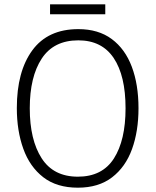

<svg xmlns="http://www.w3.org/2000/svg" viewBox="-20 -860 721 890"><path d="M622 -358Q622 -252 592 -169Q562 -86 499.5 -38Q437 10 341 10Q243 10 180.5 -38.5Q118 -87 88 -170.5Q58 -254 58 -359Q58 -529 130 -627Q202 -725 343 -725Q436 -725 498 -679Q560 -633 591 -550.5Q622 -468 622 -358ZM118 -358Q118 -212 173 -126.5Q228 -41 341 -41Q454 -41 508 -125.5Q562 -210 562 -358Q562 -509 507 -591Q452 -673 343 -673Q229 -673 173.5 -588.5Q118 -504 118 -358ZM468 -840V-794H212V-840Z"/></svg>

Font: Noto Sans Georgian SemiCondensed Light
Style: Regular
Weight: 300
Width: 4
Designer: Monotype Design Team, Akaki Razmadze
Foundry: Google LLC
Version: Version 2.005; ttfautohint (v1.8.4.7-5d5b)